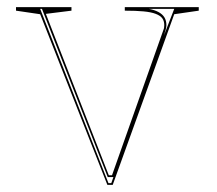

<svg xmlns="http://www.w3.org/2000/svg" viewBox="-20 -520 609 540"><path d="M282 0 93 -480 25 -490V-500H181V-490L109 -481L286 -27H295L440 -437Q441 -439 441.5 -442.5Q442 -446 442 -449Q442 -461 436.5 -468.5Q431 -476 418 -481Q405 -486 383.5 -488Q362 -490 331 -490V-500H539V-490L470 -480L297 0ZM285 -5H293L299 -22H283L98 -495H93ZM399 -495Q415 -492 426 -486Q437 -480 442.5 -471Q448 -462 448 -449Q448 -444 446 -436.5Q444 -429 441 -420L470 -495Z"/></svg>

Font: Kalnia Glaze Thin
Style: Regular
Weight: 100
Version: Version 1.110